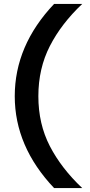

<svg xmlns="http://www.w3.org/2000/svg" viewBox="-20 -763 457 976"><path d="M255 193H398C327.3 126.3 272.5 55.3 233.5 -20C194.5 -95.3 175 -180 175 -274C175 -368 194.5 -453 233.5 -529C272.5 -605 327.3 -676.3 398 -743H255C121.7 -602.3 55 -446 55 -274C55 -103.3 121.7 52.3 255 193Z"/></svg>

Font: Fog Sans
Style: Bold
Weight: 700
Foundry: Intel Corporation
Version: Version 1.00